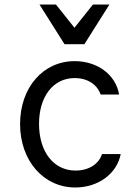

<svg xmlns="http://www.w3.org/2000/svg" viewBox="-20 -821 620 851"><path d="M432 -138C418 -93 372 -65 315 -65C217 -65 153 -149 153 -272C153 -392 215 -475 311 -475C367 -475 411 -447 426 -402H508C493 -490 412 -550 311 -550C171 -550 69 -433 69 -271C69 -110 172 10 314 10C414 10 498 -50 515 -138ZM266 -625H354L465 -801H392L310 -698L228 -801H155Z"/></svg>

Font: CommitMono-dimboump
Style: Regular
Weight: 400
Monospace: yes
Designer: Eigil Nikolajsen
Foundry: Eigil Nikolajsen
Version: Version 1.143